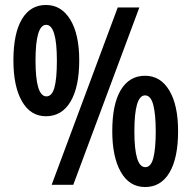

<svg xmlns="http://www.w3.org/2000/svg" viewBox="-20 -744 771 773"><path d="M165 -724Q227 -724 263 -665Q299 -606 299 -501Q299 -394 264 -335Q229 -276 165 -276Q103 -276 68.5 -336Q34 -396 34 -501Q34 -609 68 -666.5Q102 -724 165 -724ZM541 -714 275 0H188L454 -714ZM166 -644Q123 -644 123 -500Q123 -356 167 -356Q189 -356 199 -391Q209 -426 209 -500Q209 -644 166 -644ZM564 -439Q626 -439 661.5 -380Q697 -321 697 -216Q697 -108 662.5 -49.5Q628 9 564 9Q501 9 466.5 -51.5Q432 -112 432 -216Q432 -325 466.5 -382Q501 -439 564 -439ZM564 -360Q521 -360 521 -215Q521 -71 565 -71Q588 -71 597.5 -108.5Q607 -146 607 -215Q607 -284 597 -322Q587 -360 564 -360Z"/></svg>

Font: Noto Sans ExtraCondensed SemiBold
Style: Regular
Weight: 600
Width: 2
Designer: Monotype Design Team
Foundry: Monotype Imaging Inc.
Version: Version 2.013; ttfautohint (v1.8.4.7-5d5b)